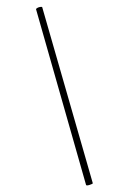

<svg xmlns="http://www.w3.org/2000/svg" viewBox="-20 -568 382 569"><path d="M105 -547 255 -25Q255 -23 245.5 -20Q236 -17 235 -20L87 -540Q86 -542 90.5 -544.5Q95 -547 99.5 -547.5Q104 -548 105 -547Z"/></svg>

Font: Cormorant Infant
Style: Regular
Weight: 400
Designer: Christian Thalmann (Catharsis Fonts)
Version: Version 1.000;PS 002.000;hotconv 1.0.88;makeotf.lib2.5.64775